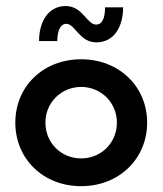

<svg xmlns="http://www.w3.org/2000/svg" viewBox="-20 -620 549 648"><path d="M305.2 -477.1C364.7 -477.1 395.5 -529.3 395.5 -595.2H334.5C334.5 -558.6 325.2 -537.1 304.2 -537.1C272.9 -537.1 259.3 -599.6 201.7 -599.6C145 -599.6 111.8 -549.8 111.8 -481.4H173.3C173.3 -513.7 183.1 -539.6 203.6 -539.6C233.9 -539.6 247.6 -477.1 305.2 -477.1ZM253.9 8.3C382.8 8.3 476.6 -85 476.6 -206.1C476.6 -327.1 382.8 -419.9 253.9 -419.9C124.5 -419.9 31.7 -327.1 31.7 -206.1C31.7 -85 124.5 8.3 253.9 8.3ZM253.9 -85.4C186 -85.4 133.3 -138.2 133.3 -206.1C133.3 -273.4 186 -326.2 253.9 -326.7C321.8 -326.2 374.5 -273.4 374.5 -206.1C374.5 -138.2 321.8 -85.4 253.9 -85.4Z"/></svg>

Font: Now SemiBold
Style: Regular
Weight: 600
Designer: Alfredo Marco Pradil
Foundry: Alfredo Marco Pradil
Version: Version 1.200;hotconv 1.0.109;makeotfexe 2.5.65596